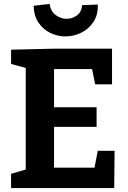

<svg xmlns="http://www.w3.org/2000/svg" viewBox="-20 -950 649 970"><path d="M474 -188H559L557 0H36V-72L129 -99L110 -70V-630L128 -602L36 -627V-699L250 -704H546V-524H461L441 -621L468 -601H231L253 -623V-386L231 -408H468V-309H231L253 -334V-81L231 -103H480L453 -81ZM311 -766Q271 -766 234.5 -783.5Q198 -801 174.5 -835.5Q151 -870 150 -921L231 -930Q236 -892 262 -873.5Q288 -855 316 -855Q345 -855 368.5 -872Q392 -889 395 -924L474 -927Q476 -875 452 -839Q428 -803 390 -784.5Q352 -766 311 -766Z"/></svg>

Font: Bitter Thin
Style: Bold
Weight: 700
Version: Version 3.021